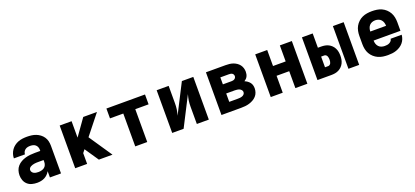

<svg xmlns="http://www.w3.org/2000/svg" viewBox="27 -1358 4745 2197"><g transform="rotate(-20 2400.0 -260.0)"><path d="M232 8H231Q200 8 169 0Q138 -8 114.5 -29Q91 -50 80 -80Q69 -110 69 -142Q69 -171 78 -199.5Q87 -228 106.5 -250Q126 -272 152 -286.5Q178 -301 206 -309Q234 -317 263.5 -320Q293 -323 322 -323H388V-338Q388 -355 381.5 -371Q375 -387 362 -398Q349 -409 332 -413Q315 -417 298 -417Q282 -417 266.5 -413.5Q251 -410 238 -400.5Q225 -391 217.5 -376.5Q210 -362 210 -346H75Q75 -373 83.5 -399Q92 -425 107.5 -447Q123 -469 145 -485.5Q167 -502 192 -511.5Q217 -521 244 -524.5Q271 -528 298 -528Q326 -528 354 -524.5Q382 -521 408 -511Q434 -501 456.5 -484Q479 -467 494.5 -444Q510 -421 516.5 -393.5Q523 -366 523 -338V0H388V-76Q377 -56 360 -39Q343 -22 322.5 -11.5Q302 -1 278.5 3.5Q255 8 232 8ZM287 -103Q305 -103 324 -107.5Q343 -112 358 -123Q373 -134 380.5 -152Q388 -170 388 -189V-212H322Q310 -212 298 -211.5Q286 -211 274 -209Q262 -207 250.5 -203.5Q239 -200 228.5 -194Q218 -188 211 -178Q204 -168 204 -156Q204 -142 212.5 -130.5Q221 -119 233 -113Q245 -107 259 -105Q273 -103 287 -103Z M696 0V-520H841V-320L983 -520H1150L960 -281L1150 0H984L870 -168L841 -131V0Z M1427 0V-400H1265V-520H1735V-400H1573V0Z M1877 0V-520H2023V-312Q2023 -293 2022 -274.5Q2021 -256 2018.5 -237.5Q2016 -219 2011.5 -200.5Q2007 -182 2002 -164L2184 -520H2323V0H2177V-208Q2177 -227 2178 -245.5Q2179 -264 2181.5 -282.5Q2184 -301 2188.5 -319.5Q2193 -338 2198 -356L2016 0Z M2477 0V-520H2716Q2739 -520 2762 -517.5Q2785 -515 2806.5 -507.5Q2828 -500 2847.5 -487Q2867 -474 2881 -455.5Q2895 -437 2901.5 -415Q2908 -393 2908 -370Q2908 -355 2905 -341Q2902 -327 2895.5 -314Q2889 -301 2878.5 -291Q2868 -281 2856 -273Q2874 -266 2889.5 -255Q2905 -244 2917 -229Q2929 -214 2934 -195.5Q2939 -177 2939 -158Q2939 -133 2930.5 -108Q2922 -83 2904.5 -64Q2887 -45 2864.5 -32.5Q2842 -20 2817.5 -12.5Q2793 -5 2767.5 -2.5Q2742 0 2716 0ZM2612 -324H2716Q2726 -324 2736 -326Q2746 -328 2754.5 -333.5Q2763 -339 2768 -348Q2773 -357 2773 -367Q2773 -377 2768 -386.5Q2763 -396 2754.5 -401Q2746 -406 2736 -407.5Q2726 -409 2716 -409H2612ZM2612 -111H2716Q2730 -111 2744 -112.5Q2758 -114 2771.5 -119Q2785 -124 2794.5 -135Q2804 -146 2804 -161Q2804 -175 2794.5 -186.5Q2785 -198 2772 -203.5Q2759 -209 2744.5 -211Q2730 -213 2716 -213H2612Z M3077 0V-520H3223V-325H3377V-520H3523V0H3377V-206H3223V0Z M4023 0V-520H4154V0ZM3646 0V-520H3777V-346H3816Q3839 -346 3862 -342Q3885 -338 3905.5 -327.5Q3926 -317 3942.5 -300.5Q3959 -284 3969.5 -263Q3980 -242 3984 -219Q3988 -196 3988 -173Q3988 -150 3984 -127Q3980 -104 3969.5 -83Q3959 -62 3942.5 -45.5Q3926 -29 3905.5 -18.5Q3885 -8 3862 -4Q3839 0 3816 0ZM3816 -108Q3826 -108 3835 -114.5Q3844 -121 3848.5 -131Q3853 -141 3854.5 -151.5Q3856 -162 3856 -173Q3856 -184 3854.5 -194.5Q3853 -205 3848.5 -215Q3844 -225 3835 -231.5Q3826 -238 3816 -238H3777V-108Z M4503 8Q4473 8 4442.5 3.5Q4412 -1 4384.5 -13.5Q4357 -26 4334 -46.5Q4311 -67 4296 -93.5Q4281 -120 4275 -150Q4269 -180 4269 -210V-310Q4269 -340 4275 -370Q4281 -400 4295.5 -426Q4310 -452 4332.5 -473Q4355 -494 4382.5 -506.5Q4410 -519 4440 -523.5Q4470 -528 4500 -528Q4530 -528 4560 -523.5Q4590 -519 4617.5 -506.5Q4645 -494 4667.5 -473Q4690 -452 4704.5 -426Q4719 -400 4725 -370Q4731 -340 4731 -310V-205H4404Q4404 -184 4410.5 -164.5Q4417 -145 4430.5 -130.5Q4444 -116 4463.5 -109.5Q4483 -103 4503 -103Q4518 -103 4532.5 -105Q4547 -107 4560 -113.5Q4573 -120 4583 -131.5Q4593 -143 4594 -158H4729Q4727 -132 4717.5 -107.5Q4708 -83 4691 -63Q4674 -43 4652 -29Q4630 -15 4605.5 -6.5Q4581 2 4555 5Q4529 8 4503 8ZM4404 -315H4596Q4596 -335 4590 -354.5Q4584 -374 4571 -388.5Q4558 -403 4539 -410Q4520 -417 4500 -417Q4480 -417 4461 -410Q4442 -403 4429 -388.5Q4416 -374 4410 -354.5Q4404 -335 4404 -315Z"/></g></svg>

Font: Iosevka SS04 Heavy Extended
Style: Regular
Weight: 900
Width: 7
Monospace: yes
Designer: Belleve Invis
Foundry: Belleve Invis
Version: Version 19.0.0; ttfautohint (v1.8.4)